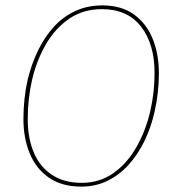

<svg xmlns="http://www.w3.org/2000/svg" viewBox="-20 -687 640 713"><path d="M282 6Q210 6 162 -27Q114 -60 90.5 -117Q67 -174 67 -245Q67 -283 71 -320Q75 -357 83 -392Q97 -449 121 -499Q145 -549 179.5 -587Q214 -625 259.5 -646Q305 -667 360 -667Q430 -667 476.5 -634Q523 -601 546.5 -544Q570 -487 570 -416Q570 -379 566 -343Q562 -307 554 -272Q541 -214 516.5 -163.5Q492 -113 457.5 -75Q423 -37 379 -15.5Q335 6 282 6ZM283 -8Q350 -8 401 -44Q452 -80 486.5 -140.5Q521 -201 538 -274Q546 -309 550 -344.5Q554 -380 554 -416Q554 -524 503.5 -588.5Q453 -653 359 -653Q289 -653 237 -617.5Q185 -582 150.5 -522.5Q116 -463 99 -390Q91 -355 87 -318.5Q83 -282 83 -245Q83 -173 106 -119.5Q129 -66 174 -37Q219 -8 283 -8Z"/></svg>

Font: Work Sans Thin
Style: Italic
Weight: 250
Italic angle: -13°
Designer: Wei Huang
Foundry: Wei Huang
Version: Version 2.012